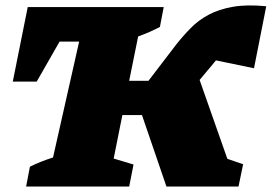

<svg xmlns="http://www.w3.org/2000/svg" viewBox="-20 -686 999 706"><path d="M592 0 502 -263H430L398 -103L471 -81L455 0H76L90 -73Q110 -83 131.5 -91.5Q153 -100 175 -107L271 -533H199L115 -386H27L82 -660H582L568 -587Q530 -567 488 -552L455 -389H526L627 -521Q653 -554 681.5 -583Q710 -612 747.5 -632Q785 -652 836.5 -661Q888 -670 959 -663L914 -435L774 -464Q771 -460 767 -455.5Q763 -451 760 -447L714 -392L816 -102L874 -82L857 0Z"/></svg>

Font: Piazzolla SC Black
Style: Italic
Weight: 900
Italic angle: -11.3°
Designer: Juan Pablo del Peral
Foundry: Huerta Tipografica
Version: Version 1.330